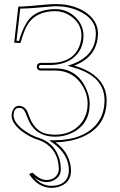

<svg xmlns="http://www.w3.org/2000/svg" viewBox="-20 -678 582 931"><path d="M121.1 166 137.2 159.2Q172.9 193.8 204.1 194.8Q244.1 194.8 260.3 163.6Q265.1 153.3 265.1 144Q265.1 62.5 205.1 19.5Q189.9 9.3 173.8 2.9Q126.5 -10.3 84 -43Q36.6 -80.6 36.1 -118.2Q40.5 -161.6 69.8 -165Q99.1 -165 112.3 -137.2Q115.7 -129.4 119.1 -120.1Q143.6 -48.8 196.3 -31.7Q219.2 -24.9 248 -24.9Q324.2 -24.9 369.6 -76.2Q404.8 -116.7 404.8 -175.8Q404.8 -231.4 367.2 -280.3Q322.3 -335.4 249 -335.9H175.8Q159.2 -337.9 158.2 -354Q159.7 -371.6 175.8 -373H223.1Q334.5 -373 365.7 -456.1Q374.5 -480.5 375 -505.9Q375 -565.4 319.8 -602.1Q286.1 -623.5 249 -624Q148.9 -624 108.9 -550.3Q95.2 -524.4 79.1 -469.2L48.8 -471.2L68.8 -646Q103 -646 203.1 -655.8Q229.5 -658.2 251 -658.2Q345.2 -658.2 406.7 -609.9Q454.6 -570.8 455.1 -516.1Q453.6 -403.3 339.8 -359.9Q495.6 -314 497.1 -191.9Q497.1 -62 374 -11.7Q317.9 10.7 249 12.2Q310.5 55.7 322.3 126Q324.2 138.2 324.2 148.9Q324.2 207.5 268.1 226.6Q249 232.9 228 232.9Q164.1 231.9 121.1 166ZM144 180.2Q181.2 222.7 228 223.1Q292.5 223.1 309.6 176.3Q314 163.1 314 148.9Q314 84 260.7 34.7Q252 26.4 243.2 20L218.3 2.4L249 2Q379.9 0.5 444.3 -71.3Q486.8 -120.1 486.8 -191.9Q486.8 -306.2 342.8 -348.6Q339.8 -349.6 337.4 -350.6L308.1 -358.9L336.4 -369.1Q444.3 -411.1 444.8 -516.1Q444.8 -586.9 361.8 -625Q310.5 -647.9 251 -647.9Q239.3 -647.9 147.5 -639.6Q112.8 -636.7 78.1 -636.2L60.1 -480.5L71.8 -479.5Q97.2 -564 131.8 -596.2Q174.8 -633.8 249 -633.8Q311 -633.8 354 -585.9Q384.8 -549.8 384.8 -505.9Q384.8 -434.1 330.6 -393.6Q288.1 -363.3 223.1 -362.8H175.8Q168.5 -360.8 168 -354Q169.9 -346.7 175.8 -346.2H249Q350.1 -346.2 395 -253.9Q414.6 -213.4 415 -175.8Q415 -75.7 329.6 -33.7Q290.5 -15.1 248 -15.1Q156.7 -15.1 120.6 -89.8Q114.7 -102.5 109.4 -116.7Q98.6 -148.4 85.4 -152.8Q78.6 -154.8 69.8 -154.8Q46.4 -152.8 45.9 -118.2Q46.9 -85 90.3 -50.8Q132.3 -19 176.3 -6.8L177.2 -6.3Q247.1 20 268.6 94.7Q274.9 119.1 274.9 144Q274.9 178.7 239.7 196.8Q222.7 205.1 204.1 205.1Q170.9 204.1 144 180.2Z"/></svg>

Font: Linux Biolinum Outline O
Style: Bold
Weight: 700
Designer: Philipp H. Poll
Foundry: Philipp H. Poll
Version: Version 0.9.2